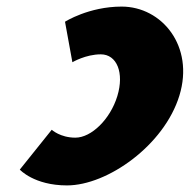

<svg xmlns="http://www.w3.org/2000/svg" viewBox="-20 -548 576 583"><path d="M208.8 -130C162.8 -130 137.1 -154 137.1 -154L40.1 -33C40.1 -33 83.5 15 183.4 15C306.4 15 478.7 -107 524.8 -258C570.7 -408 471.4 -528 349.4 -528C249.5 -528 177.4 -482 177.4 -482L199.8 -359C199.8 -359 240.1 -383 286.1 -383C334.9 -383 357.9 -327 336.2 -256C314.8 -186 257.6 -130 208.8 -130Z"/></svg>

Font: Hussar
Style: BdSuprConOblThree
Weight: 700
Foundry: Cannot Into Space Fonts
Version: Version 2.00